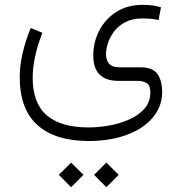

<svg xmlns="http://www.w3.org/2000/svg" viewBox="-20 -346 761 803"><path d="M373.5 385.3 424.8 334 476.6 385.3 424.8 437ZM226.1 385.3 277.3 334 329.1 385.3 277.3 437ZM157.2 -209Q116.7 -105 116.7 -20.5Q116.7 85.4 175.3 136Q233.9 186.5 348.6 187Q391.1 187 436.5 179Q481.9 170.9 521.2 153.3Q560.5 135.7 584.7 107.7Q608.9 79.6 608.9 40Q608.9 11.2 594 1.7Q579.1 -7.8 555.7 -7.8H475.6Q370.1 -7.8 370.1 -113.8Q370.1 -168.9 394.8 -217.3Q419.4 -265.6 465.8 -295.7Q512.2 -325.7 577.1 -325.7Q589.4 -325.7 610.6 -324Q631.8 -322.3 653.3 -315.4L643.1 -262.2Q623.5 -266.6 606.7 -267.8Q589.8 -269 577.1 -269Q533.7 -269 504.2 -253.4Q474.6 -237.8 456.8 -213.9Q439 -189.9 431.2 -164.8Q423.3 -139.6 423.3 -120.1Q423.3 -94.7 436.3 -79.6Q449.2 -64.5 480.5 -64.5H568.4Q620.1 -64 639.2 -35.6Q658.2 -7.3 658.2 38.1Q658.2 99.1 619.1 145.5Q580.1 191.9 510.7 217.8Q441.4 243.7 351.1 243.7Q211.4 243.7 137 177.5Q62.5 111.3 62.5 -23.9Q62.5 -115.2 108.4 -229Z"/></svg>

Font: Vazir Thin FD-UI
Style: Thin-FD-UI
Weight: 100
Designer: Saber Rastikerdar
Foundry: Saber Rastikerdar
Version: Version 30.1.0